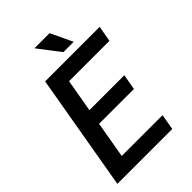

<svg xmlns="http://www.w3.org/2000/svg" viewBox="-256 -997 1105 1105"><g transform="rotate(-45 296.5 -444.5)"><path d="M479.5 -318.8H195.8L157.2 -95.7H489.3L472.7 0H25.9L148.9 -710.9H592.8L575.7 -614.3H247.1L211.9 -413.6H496.1ZM426.3 -755.9H342.3L240.2 -889.2H363.3Z"/></g></svg>

Font: Roboto Mono Medium
Style: Italic
Weight: 500
Designer: Google
Version: Version 2.000985; 2015; ttfautohint (v1.3)